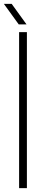

<svg xmlns="http://www.w3.org/2000/svg" viewBox="-28 -965 228 985"><path d="M70 0V-800H110V0ZM68 -840 -8 -945H32L108 -840Z"/></svg>

Font: Big Shoulders Stencil Text SC Thin
Style: Regular
Weight: 100
Designer: Patric King
Foundry: XO Type Co
Version: Version 2.001